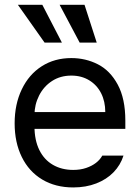

<svg xmlns="http://www.w3.org/2000/svg" viewBox="-20 -783 593 813"><path d="M42 -260.7Q42 -341.8 72.3 -404.8Q102.5 -467.8 156.7 -502.4Q210.9 -537.1 282.2 -537.1Q342.8 -537.1 394.5 -510.7Q446.3 -484.4 478.5 -424.8Q510.7 -365.2 510.7 -272.5V-237.3H100.6V-308.6H425.8Q425.8 -353.5 408.2 -388.2Q390.6 -422.9 357.9 -442.9Q325.2 -462.9 282.2 -462.9Q235.4 -462.9 200.2 -439.9Q165 -417 145.5 -378.4Q126 -339.8 126 -295.9V-248Q126 -189.5 146.5 -147.9Q167 -106.4 204.1 -85Q241.2 -63.5 290 -63.5Q320.3 -63.5 344.7 -71.8Q369.1 -80.1 386.2 -93.3Q403.3 -106.4 413.1 -124H502.9Q490.2 -84 460.9 -53.7Q431.6 -23.4 387.7 -6.3Q343.8 10.7 290 10.7Q214.8 10.7 158.7 -22.9Q102.5 -56.6 72.3 -118.2Q42 -179.7 42 -260.7ZM55.7 -762.7H159.2L242.2 -602.5H168.9ZM232.4 -762.7H337.9L389.6 -602.5H317.4Z"/></svg>

Font: Pretendard Std Variable
Style: Regular
Weight: 400
Designer: Base glyphs from Inter by Rasmus Andersson; Hangeul glyphs from Noto Sans CJK(Source Han Sans) by Jang Soo-young and Kan
Foundry: Kil Hyung-jin
Version: Version 1.309;Glyphs 3.2 (3225)